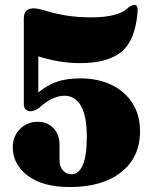

<svg xmlns="http://www.w3.org/2000/svg" viewBox="-20 -744 612 774"><path d="M31.5 -150.5Q31.5 -194.5 60.5 -223.8Q89.5 -253 132.5 -253Q172 -253 196 -226.8Q220 -200.5 220 -159.5V-96.5Q220 -74 233 -57.8Q246 -41.5 269.5 -41.5Q296.5 -41.5 313.2 -77.8Q330 -114 330 -190.5Q330 -277.5 306 -317.8Q282 -358 241 -358Q190.5 -358 137.5 -309Q117.5 -295.5 102.5 -295.5Q91 -295.5 83.5 -302.8Q76 -310 76 -324V-669Q76 -710.5 115.5 -710.5Q124 -710.5 134 -708.2Q144 -706 156 -703Q199.5 -689 247 -681.5Q294.5 -674 345.5 -674Q405 -674 443 -684.5Q481 -695 497 -713.5Q513 -724.5 521.5 -724.5Q529 -724.5 532.5 -717.8Q536 -711 534.5 -694.5Q525 -580 469.2 -534.8Q413.5 -489.5 302 -489.5Q258 -489.5 214.2 -497.2Q170.5 -505 134.5 -517V-371Q170.5 -401 209.5 -414.5Q248.5 -428 303.5 -428Q375.5 -428 429.8 -401.8Q484 -375.5 514.2 -327.8Q544.5 -280 544.5 -215Q544.5 -109.5 468.2 -49.8Q392 10 262.5 10Q151.5 10 91.5 -36Q31.5 -82 31.5 -150.5Z"/></svg>

Font: Fraunces 144pt Soft Black
Style: Regular
Weight: 900
Version: Version 1.000;[b76b70a41]